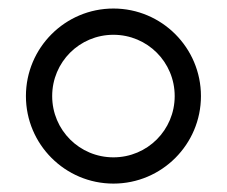

<svg xmlns="http://www.w3.org/2000/svg" viewBox="-20 -437 540 457"><path d="M104.2 -208.3C104.2 -289.2 169.2 -354.2 250 -354.2C330.8 -354.2 395.8 -289.2 395.8 -208.3C395.8 -127.5 330.8 -62.5 250 -62.5C169.2 -62.5 104.2 -127.5 104.2 -208.3ZM41.7 -208.3C41.7 -93.3 135 0 250 0C365 0 458.3 -93.3 458.3 -208.3C458.3 -323.3 365 -416.7 250 -416.7C135 -416.7 41.7 -323.3 41.7 -208.3Z"/></svg>

Font: Amy Mono
Style: Regular
Weight: 400
Monospace: yes
Version: Version 001.000